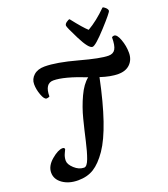

<svg xmlns="http://www.w3.org/2000/svg" viewBox="-204 -1057 1086 1241"><g transform="rotate(-20 339.0 -436.0)"><path d="M647 -933Q655 -933 667 -921.5Q679 -910 679 -899.5Q679 -889 600 -802.5Q521 -716 500 -716Q474 -716 429.5 -804Q385 -892 385 -903.5Q385 -915 399 -925Q413 -935 421 -935Q485 -853 514 -828Q580 -866 647 -933ZM406 -541Q260 -599 187 -599Q128 -599 128 -510Q119 -504 107 -504Q91 -504 76.5 -543Q62 -582 62 -618Q62 -654 89.5 -678.5Q117 -703 164 -703Q246 -703 384.5 -665Q523 -627 578 -627Q611 -627 625 -651Q639 -675 639 -731Q645 -737 655 -737Q675 -737 691.5 -692Q708 -647 708 -600Q708 -553 678.5 -523.5Q649 -494 596.5 -494Q544 -494 475 -517Q407 -189 318 -59Q273 6 227.5 34.5Q182 63 118.5 63Q55 63 12.5 33Q-30 3 -30 -43Q-30 -89 16 -128Q62 -167 93 -167Q107 -167 107 -155Q107 -154 96 -131.5Q85 -109 85 -83.5Q85 -58 116 -29.5Q147 -1 182 -1Q202 -1 218.5 -45.5Q235 -90 250.5 -159Q266 -228 284.5 -301Q303 -374 334.5 -442Q366 -510 406 -541Z"/></g></svg>

Font: Clara
Style: Regular
Weight: 400
Designer: Proyecto DEMO
Foundry: Proyecto DEMO
Version: Version 1.002